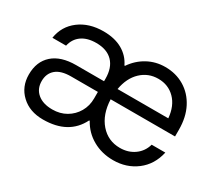

<svg xmlns="http://www.w3.org/2000/svg" viewBox="-100 -717 1058 934"><g transform="rotate(30 429.0 -250.0)"><path d="M602.5 10Q539.2 10 488.3 -18.8Q437.5 -47.5 409.2 -99.2H405.8Q351.7 9.2 208.3 9.2Q133.3 9.2 86.7 -34.6Q40 -78.3 40 -146.7Q40 -219.2 85.8 -260Q131.7 -300.8 216.7 -300.8H373.3V-315Q373.3 -376.7 340.8 -410Q308.3 -443.3 248.3 -443.3Q198.3 -443.3 167.1 -421.2Q135.8 -399.2 126.7 -358.3H50Q60.8 -427.5 115.4 -468.8Q170 -510 250.8 -510Q313.3 -510 356.7 -485.4Q400 -460.8 420.8 -416.7H424.2Q454.2 -460.8 499.2 -485.4Q544.2 -510 597.5 -510Q657.5 -510 705 -481.7Q752.5 -453.3 779.6 -401.2Q806.7 -349.2 806.7 -278.3V-240.8H445Q448.3 -157.5 491.7 -107.9Q535 -58.3 601.7 -58.3Q648.3 -58.3 682.5 -82.9Q716.7 -107.5 728.3 -149.2H805Q788.3 -74.2 732.9 -32.1Q677.5 10 602.5 10ZM223.3 -55.8Q266.7 -55.8 300.4 -75.4Q334.2 -95 353.8 -128.8Q373.3 -162.5 373.3 -204.2V-240.8H222.5Q166.7 -240.8 138.3 -216.7Q110 -192.5 110 -150Q110 -106.7 140.4 -81.2Q170.8 -55.8 223.3 -55.8ZM449.2 -300.8H734.2Q728.3 -367.5 690.8 -405.4Q653.3 -443.3 596.7 -443.3Q540.8 -443.3 500.8 -405.4Q460.8 -367.5 449.2 -300.8Z"/></g></svg>

Font: Funnel Sans Light Light
Style: Regular
Weight: 300
Version: Version 1.000